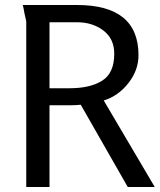

<svg xmlns="http://www.w3.org/2000/svg" viewBox="-20 -748 639 768"><path d="M71 -728H288Q534 -728 534 -527Q534 -467 493.5 -415.5Q453 -364 395 -346L599 0H491L303 -329Q281 -327 267 -327H178V0H85V-662Q84 -665 83 -672L78 -694L74 -716Q72 -726 71 -728ZM178 -659V-395H258Q341 -395 389 -425.5Q437 -456 437 -533Q437 -593 393.5 -626Q350 -659 288 -659Z"/></svg>

Font: Rosario
Style: Regular
Weight: 400
Designer: Hector Gatti
Foundry: Omnibus-Type
Version: Version 1.002